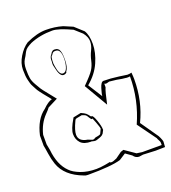

<svg xmlns="http://www.w3.org/2000/svg" viewBox="-135 -840 839 943"><g transform="rotate(-20 284.0 -369.0)"><path d="M452 -1 431 2Q413 2 401 -15L370 -37L336 -15Q287 0 164 0Q151 0 144 -4Q53 -38 29 -108Q20 -134 15.5 -165Q11 -196 8 -209V-262Q26 -342 75 -377Q103 -405 124 -410L108 -430Q96 -445 92.5 -449Q89 -453 79.5 -466Q70 -479 67.5 -484.5Q65 -490 58.5 -501.5Q52 -513 50 -521Q48 -529 45 -540Q40 -560 40 -594Q40 -628 60.5 -661.5Q81 -695 108 -713Q166 -740 212 -740Q258 -740 299 -728L346 -708L390 -668Q406 -643 406 -597.5Q406 -552 384 -502Q362 -452 315 -413L362 -339Q362 -349 371 -378.5Q380 -408 393 -408Q429 -408 472 -402L514 -396Q527 -396 536 -399Q538 -377 538 -364Q538 -249 491 -152L555 -60L561 -48Q568 -32 568 -27L566 1L517 2ZM523 -384 513 -383Q502 -383 500 -384L482 -386Q461 -391 418 -395L407 -392Q406 -391 400 -391Q394 -391 392 -394V-375Q384 -358 370 -292L298 -415Q340 -457 352.5 -476.5Q365 -496 370.5 -521.5Q376 -547 387 -569Q398 -591 398 -613.5Q398 -636 379 -660L341 -694Q272 -726 241 -726Q176 -726 124 -704L115 -699L116 -700Q98 -690 91.5 -682.5Q85 -675 75 -654L67 -641Q55 -622 55 -591Q55 -560 58 -543.5Q61 -527 73 -506.5Q85 -486 89.5 -478.5Q94 -471 118 -441.5Q142 -412 148 -404Q135 -398 121.5 -390.5Q108 -383 95 -377Q89 -368 73 -352Q37 -315 24 -260V-210L30 -179Q38 -99 80 -58Q97 -40 132 -26.5Q167 -13 213 -13Q233 -13 259 -17.5Q285 -22 285 -23Q286 -19 294 -19Q302 -19 322 -28L354 -51L369 -56L424 -18L452 -14H554V-27Q554 -32 549 -40.5Q544 -49 543 -52L545 -51L473 -150Q523 -262 523 -384ZM279 -265Q287 -265 298 -233.5Q309 -202 309 -185V-182L299 -163V-165Q296 -158 280 -152Q264 -146 258 -145Q252 -144 234 -149L235 -148Q197 -148 180 -166.5Q163 -185 163 -213Q163 -238 191 -285Q193 -290 194.5 -290Q196 -290 200.5 -291Q205 -292 210 -293L234 -298Q252 -290 258.5 -284.5Q265 -279 277 -263Q277 -265 279 -265ZM176 -205Q176 -170 222 -163Q228 -161 235.5 -157.5Q243 -154 247.5 -154Q252 -154 261 -160Q265 -160 277 -163Q289 -166 289 -169L300 -192Q300 -199 289 -228L279 -253L276 -251Q272 -251 266 -261Q260 -271 258.5 -273Q257 -275 254 -278Q248 -282 235 -286Q214 -282 207 -280.5Q200 -279 198.5 -275Q197 -271 196 -270Q176 -228 176 -205ZM186 -572 187 -583V-592Q187 -608 197 -618L204 -629V-627Q208 -635 219 -635Q230 -635 236.5 -630Q243 -625 243 -623H242Q251 -614 251 -572.5Q251 -531 237 -514L236 -509Q229 -502 219 -502Q199 -502 189 -554Q186 -564 186 -572ZM219 -510Q234 -510 241.5 -530.5Q249 -551 249 -578Q249 -627 223 -627H217Q211 -627 206 -622L199 -612Q191 -612 191 -572Q191 -571 193 -557Q200 -510 219 -510Z"/></g></svg>

Font: Londrina Sketch
Style: Regular
Weight: 400
Designer: Marcelo Magalhaes
Foundry: Marcelo Magalhaes
Version: Version 1.001 2011